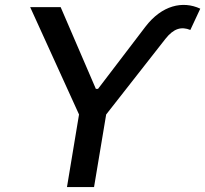

<svg xmlns="http://www.w3.org/2000/svg" viewBox="-20 -756 829 776"><path d="M101.9 -727.3 299.4 -293.3 250.7 0H360.1L409.1 -293.3L648.4 -598.7C682.2 -641.7 713.4 -649.5 749.3 -634.9L789.4 -720.9C718.8 -753.9 634.2 -735.1 567.5 -647.7L376.1 -396.7H367.5L225.1 -727.3Z"/></svg>

Font: Magic Ui Pro Medium
Style: Italic
Weight: 500
Italic angle: -9.39999°
Designer: Stefan Endress, Andreas Faust
Version: Version 1.000;FEAKit 1.0